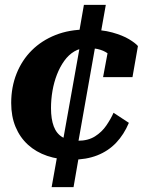

<svg xmlns="http://www.w3.org/2000/svg" viewBox="-20 -643 600 789"><path d="M275.4 13.2Q219.8 13.2 174 -2.4Q128.2 -18 95.1 -48.1Q62 -78.2 44 -121.4Q26 -164.6 26 -219.8Q26 -285.2 48.1 -340.6Q70.2 -396 110.8 -436.3Q151.4 -476.6 208.1 -499.1Q264.8 -521.6 334.6 -521.6Q398.4 -521.6 441.3 -509.6Q484.2 -497.6 510.2 -481.9Q536.2 -466.2 546.8 -453.8L524.4 -326H403.6L428 -457Q442 -455.8 449.4 -447.4Q456.8 -439 459 -427.8Q461.2 -416.6 458.3 -406.2Q455.4 -395.8 447.4 -389Q442.4 -405.8 428.8 -418.4Q415.2 -431 392.9 -438.3Q370.6 -445.6 337.8 -445.6Q308.8 -445.6 285.4 -431.7Q262 -417.8 244.2 -393.1Q226.4 -368.4 214.1 -336.8Q201.8 -305.2 195.7 -269.9Q189.6 -234.6 189.6 -198.6Q189.6 -153.8 200.9 -123.7Q212.2 -93.6 236.8 -79.1Q261.4 -64.6 300.2 -64.6Q341.8 -64.6 370.2 -82.5Q398.6 -100.4 417 -127.4Q435.4 -154.4 446.6 -179.6L509.6 -138.2Q489.4 -90.2 457.2 -56.3Q425 -22.4 379.7 -4.6Q334.4 13.2 275.4 13.2ZM192.2 126 219.8 -28.8 235.4 -45.8 309.6 -460.8 299 -475.2 324.8 -623H414.8L390 -483.6L373.8 -466.4L298.2 -39.4L308.4 -25.2L282.2 126Z"/></svg>

Font: Roboto Serif 20pt
Style: Italic
Weight: 400
Italic angle: -10°
Designer: Greg Gazdowicz
Foundry: Commercial Type
Version: Version 1.008